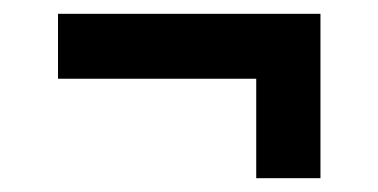

<svg xmlns="http://www.w3.org/2000/svg" viewBox="-20 -319 548 278"><path d="M351 -61V-205H64V-299H444V-61Z"/></svg>

Font: Saira Semi Condensed Medium
Style: Regular
Weight: 500
Width: 4
Designer: Hector Gatti with collaboration of the Omnibus-Type team
Foundry: Omnibus-Type
Version: Version 1.001; ttfautohint (v1.8)